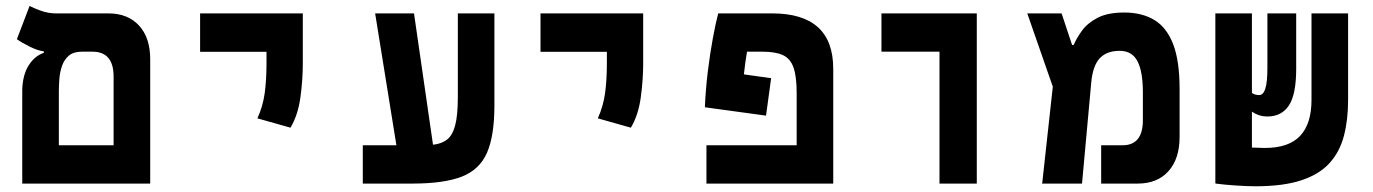

<svg xmlns="http://www.w3.org/2000/svg" viewBox="-20 -632 4728 661"><path d="M56.6 0V-324.7Q58.6 -375.5 79.1 -407.5Q99.6 -439.5 130.9 -450.2V-455.1Q109.4 -458 82.3 -471.4Q55.2 -484.9 38.1 -497.1L82 -611.8Q93.3 -605 119.4 -595.5Q145.5 -585.9 172.4 -585.9H353Q419.9 -585.9 458.5 -544.2Q497.1 -502.4 497.1 -428.2V0ZM261.7 -454.1Q232.9 -454.1 216.8 -440.2Q200.7 -426.3 193.4 -404.8Q186 -383.3 184.3 -359.4Q182.6 -335.4 182.6 -315.4V-131.8H371.1V-368.2Q371.1 -454.1 298.3 -454.1Z M980 -192.4 866.2 -224.6Q885.3 -266.6 891.4 -312Q897.5 -357.4 897.5 -414.1V-453.6H668.9V-585.9H1022.5V-414.1Q1022.5 -357.4 1014.2 -296.6Q1005.9 -235.8 980 -192.4Z M1229 0V-131.8H1344.7L1271.5 -585.9H1405.3L1470.7 -133.8Q1499.5 -136.7 1518.6 -151.1Q1537.6 -165.5 1546.9 -200Q1556.2 -234.4 1556.2 -297.9V-585.9H1682.1V-269Q1682.1 -165 1656.7 -106.4Q1631.3 -47.9 1569.8 -23.9Q1508.3 0 1399.9 0Z M2151.9 -192.4 2038.1 -224.6Q2057.1 -266.6 2063.2 -312Q2069.3 -357.4 2069.3 -414.1V-453.6H1840.8V-585.9H2194.3V-414.1Q2194.3 -357.4 2186 -296.6Q2177.7 -235.8 2151.9 -192.4Z M2634.8 -362.8 2617.2 -233.9 2406.7 -262.7Q2409.2 -322.8 2416.7 -385Q2424.3 -447.3 2434.1 -500.2Q2443.8 -553.2 2452.6 -585.9H2638.2Q2848.6 -585.9 2848.6 -395V0H2412.1V-131.8H2722.7V-311.5Q2722.7 -369.1 2711.7 -399.9Q2700.7 -430.7 2675 -442.4Q2649.4 -454.1 2604.5 -454.1H2551.8Q2545.4 -417.5 2541 -376Z M3214.4 0V-454.1H3014.6V-585.9H3342.8V0Z M3567.9 0 3604.5 -333.5 3516.6 -585.9H3634.8L3670.9 -477.1H3676.3Q3686.5 -501 3705.3 -526.9Q3724.1 -552.7 3758.8 -570.8Q3793.5 -588.9 3850.6 -588.9Q3911.1 -588.9 3953.6 -563.5Q3996.1 -538.1 4018.6 -480.5Q4041 -422.9 4041 -325.7V-160.6Q4041 -85.4 4002.7 -42.7Q3964.4 0 3897 0H3771V-131.8H3844.2Q3914.6 -131.8 3914.6 -217.8V-313.5Q3914.6 -386.2 3895.8 -421.6Q3877 -457 3835 -457Q3790 -457 3766.1 -431.4Q3742.2 -405.8 3736.8 -347.7L3705.1 0Z M4301.8 9.3Q4274.4 9.3 4234.1 6.6Q4193.8 3.9 4165 0V-0.5H4164.1V-585.9H4290V-312Q4300.3 -304.7 4314.9 -304.7Q4329.1 -304.7 4336.2 -326.9Q4343.3 -349.1 4343.3 -399.4V-585.9H4442.4V-395Q4442.4 -306.6 4417.2 -268.8Q4392.1 -231 4343.8 -231Q4327.1 -231 4313.7 -235.6Q4300.3 -240.2 4290 -247.6V-124Q4320.8 -122.6 4334 -122.6Q4417 -122.6 4456.1 -164.3Q4495.1 -206.1 4495.1 -287.6V-585.9H4621.1V-287.6Q4621.1 -219.7 4606.9 -165Q4592.8 -110.4 4557.9 -71.3Q4522.9 -32.2 4460.7 -11.5Q4398.4 9.3 4301.8 9.3Z"/></svg>

Font: Cascadia Mono
Style: Bold
Weight: 700
Monospace: yes
Designer: Aaron Bell
Foundry: Saja Typeworks
Version: Version 2404.023; ttfautohint (v1.8.4)